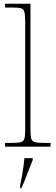

<svg xmlns="http://www.w3.org/2000/svg" viewBox="-20 -780 296 1021"><path d="M7 0V-20H37Q74 -20 90 -24Q106 -28 110 -43.5Q114 -59 114 -94V-662Q114 -699 110 -715.5Q106 -732 91.5 -736Q77 -740 47 -740H7V-760H142V-94Q142 -59 146 -43.5Q150 -28 166.5 -24Q183 -20 219 -20H249V0ZM87 208Q92 183 96.5 157.5Q101 132 104.5 107.5Q108 83 110 61H154V71Q145 92 134.5 119.5Q124 147 113.5 174Q103 201 93 221H87Z"/></svg>

Font: Noto Serif Hebrew Thin
Style: Regular
Weight: 250
Version: Version 2.003